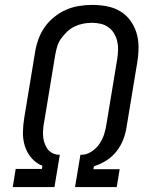

<svg xmlns="http://www.w3.org/2000/svg" viewBox="-20 -763 640 783"><path d="M32 0 44 -74H151L153 -87Q127 -97 108.5 -118.5Q90 -140 81.5 -167Q73 -194 73.5 -223.5Q74 -253 79 -283L123 -550Q127 -576 136.5 -602.5Q146 -629 162 -652Q178 -675 201 -693.5Q224 -712 249 -723Q274 -734 301.5 -738.5Q329 -743 355 -743Q386 -743 415.5 -737.5Q445 -732 469.5 -717.5Q494 -703 511 -680Q528 -657 536.5 -629.5Q545 -602 545 -571.5Q545 -541 540 -510L496 -244Q492 -218 482 -192.5Q472 -167 454.5 -145Q437 -123 413 -108Q389 -93 363 -85L361 -73H468L456 0H286L308 -132H316Q336 -133 355 -146Q374 -159 386 -177Q398 -195 404.5 -215Q411 -235 414 -256L458 -522Q461 -541 461.5 -559.5Q462 -578 458 -595Q454 -612 445 -627Q436 -642 422 -652Q408 -662 390.5 -666Q373 -670 355 -670Q337 -670 319 -666.5Q301 -663 284.5 -655Q268 -647 254 -634Q240 -621 229 -605.5Q218 -590 213 -572.5Q208 -555 205 -538L161 -271Q158 -257 156.5 -242Q155 -227 155.5 -212.5Q156 -198 160 -184.5Q164 -171 171 -159.5Q178 -148 190.5 -140.5Q203 -133 217 -132H224L202 0Z"/></svg>

Font: Iosevka Custom Oblique
Style: Regular
Weight: 400
Italic angle: -9°
Designer: Belleve Invis
Foundry: Belleve Invis
Version: Version 27.0.1